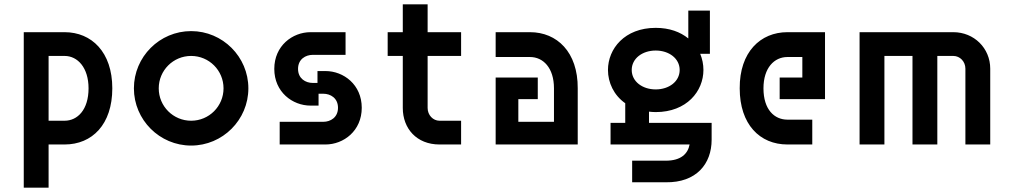

<svg xmlns="http://www.w3.org/2000/svg" viewBox="-20 -669 4685 889"><path d="M279 -110H205V-410H279C340 -410 390 -355 390 -260C390 -161 339 -110 279 -110ZM90 200H205V0H279C407 0 500 -93 500 -260C500 -428 404 -520 279 -520H90Z M865 -110C782 -110 715 -177 715 -260C715 -343 782 -410 865 -410C948 -410 1015 -343 1015 -260C1015 -177 948 -110 865 -110ZM600 -260C600 -114 719 5 865 5C1011 5 1130 -114 1130 -260C1130 -406 1011 -525 865 -525C719 -525 600 -406 600 -260Z M1360 -350C1360 -395 1395 -415 1428 -415H1580V-520H1418C1334 -520 1250 -457 1250 -350C1250 -243 1334 -180 1418 -180H1455V-235H1477C1510 -235 1545 -215 1545 -170C1545 -125 1510 -105 1477 -105H1275V0H1487C1571 0 1655 -63 1655 -170C1655 -277 1571 -340 1487 -340H1450V-285H1428C1395 -285 1360 -305 1360 -350Z M1775 -520V-410H1845V-169C1845 -74 1909 0 2015 0H2115V-110H2015C1985 -110 1960 -136 1960 -169V-410H2115V-520H1960V-649H1845V-520Z M2545 -260V-105H2380V-210H2470V-310H2275V0H2655V-260C2656 -428 2559 -520 2434 -520H2275V-405H2434C2495 -405 2545 -355 2545 -260Z M2905 -345C2905 -398 2954 -435 3016 -435C3078 -435 3127 -398 3127 -345C3127 -292 3078 -255 3016 -255C2954 -255 2905 -292 2905 -345ZM2795 -345C2795 -287 2822 -228 2875 -191V-100H2807V0H3173C3165 43 3133 75 3063 75H2907V175H3063C3204 177 3275 90 3275 -22V-100H2985V-152C2995 -151 3005 -150 3016 -150C3160 -150 3237 -247 3237 -345C3237 -371 3232 -396 3222 -420H3267V-620H3167V-491C3130 -521 3080 -540 3016 -540C2872 -540 2795 -443 2795 -345Z M3405 -260C3405 -93 3498 0 3626 0H3741V-115H3626C3566 -115 3515 -161 3515 -260C3515 -355 3565 -405 3626 -405H3695V-310H3590V-210H3800V-520H3626C3501 -520 3404 -428 3405 -260Z M4205 0H4320V-410H4394C4425 -410 4450 -384 4450 -351V0H4565V-351C4565 -446 4490 -520 4394 -520H3960V0H4075V-410H4205Z"/></svg>

Font: Grotesk 03
Style: Bold
Weight: 500
Designer: Frank Adebiaye, contributions by Jérémy Landes, Ariel Martín Pérez
Foundry: Velvetyne Type Foundry
Version: Version 3.000;Glyphs 3.1.2 (3150)